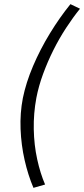

<svg xmlns="http://www.w3.org/2000/svg" viewBox="-20 -746 405 924"><path d="M141 158Q115 97 98.5 24.5Q82 -48 79 -125Q76 -202 90 -274Q105 -348 139 -428Q173 -508 220 -585Q267 -662 319 -726L365 -704Q331 -662 298 -611.5Q265 -561 237 -505Q209 -449 187.5 -390.5Q166 -332 155 -275Q141 -200 142.5 -124Q144 -48 159 20.5Q174 89 197 142Z"/></svg>

Font: Wittgenstein
Style: Italic
Weight: 400
Italic angle: -11°
Designer: Jörg Drees
Foundry: Jörg Drees
Version: Version 1.500